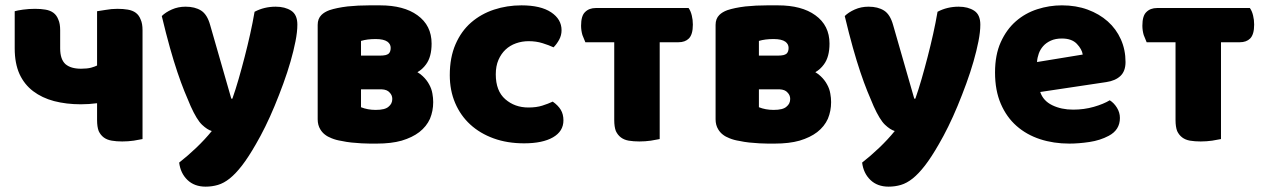

<svg xmlns="http://www.w3.org/2000/svg" viewBox="-20 -521 4743 718"><path d="M488 -473Q500 -464 506 -448Q513 -433 513 -408V-1Q503 1 480 5Q459 8 437 8Q415 8 398 5Q380 2 368 -7Q356 -16 349 -31Q343 -47 343 -72V-135Q313 -131 282 -131Q228 -131 182 -143Q137 -155 104 -180Q71 -205 53 -244Q35 -284 35 -340V-479Q45 -482 66 -485Q88 -488 111 -488Q133 -488 150 -485Q168 -482 180 -473Q192 -464 198 -448Q205 -433 205 -408V-340Q205 -299 225 -281Q245 -264 283 -264Q306 -264 321 -268Q335 -272 343 -276V-479Q356 -481 375 -484Q397 -488 419 -488Q441 -488 458 -485Q476 -482 488 -473Z M693 -124Q682 -149 669.5 -180Q657 -211 643.5 -251Q630 -291 615.5 -342.5Q601 -394 585 -461Q599 -475 622.5 -485.5Q646 -496 674 -496Q709 -496 732 -481.5Q755 -467 766 -427L845 -152H849Q861 -186 872.5 -226Q884 -266 895 -308.5Q906 -351 915.5 -393.5Q925 -436 932 -477Q968 -496 1011 -496Q1046 -496 1069 -481Q1092 -466 1092 -429Q1092 -402 1085 -366.5Q1078 -331 1066.5 -291Q1055 -251 1039.5 -208.5Q1024 -166 1007 -125Q990 -84 972 -47.5Q954 -11 937 18Q909 67 885 98Q861 129 839 146.5Q817 164 795 170.5Q773 177 749 177Q707 177 681 152Q655 127 650 87Q682 62 714 31.5Q746 1 772 -31Q755 -36 735.5 -54.5Q716 -73 693 -124Z M1330 -120Q1355 -110 1385 -110Q1420 -110 1433 -122Q1447 -133 1447 -151Q1447 -165 1437 -175Q1428 -186 1407 -187H1330ZM1429 -365Q1415 -375 1385 -375Q1353 -375 1330 -368V-313H1400Q1413 -313 1422 -315Q1429 -317 1433 -320Q1441 -327 1441 -342Q1441 -356 1429 -365ZM1585 -205Q1594 -189 1597 -171Q1600 -155 1600 -139Q1600 -106 1588 -77Q1575 -48 1548 -27Q1522 -7 1482 5Q1443 16 1389 16H1363Q1350 16 1332 15Q1314 14 1294 12Q1275 10 1257 6Q1237 3 1220 -4Q1191 -15 1178 -37Q1168 -53 1168 -75V-428Q1168 -451 1182 -465Q1193 -476 1212 -483Q1239 -492 1280 -497Q1319 -501 1361 -501H1401Q1490 -501 1541 -464Q1594 -426 1594 -358Q1594 -308 1573 -280Q1560 -262 1541 -251Q1553 -244 1561 -236Q1576 -222 1585 -205Z M1957 -367Q1932 -367 1909.5 -359Q1887 -351 1870.5 -335.5Q1854 -320 1844 -297Q1834 -274 1834 -243Q1834 -181 1869.5 -150Q1905 -119 1956 -119Q1986 -119 2008 -126Q2030 -133 2047 -141Q2067 -127 2077 -110.5Q2087 -94 2087 -71Q2087 -30 2048 -7.5Q2009 15 1940 15Q1877 15 1826 -3.5Q1775 -22 1738.5 -55.5Q1702 -89 1682 -136Q1662 -183 1662 -240Q1662 -306 1683.5 -355.5Q1705 -405 1742 -437Q1779 -469 1827.5 -485Q1876 -501 1930 -501Q2002 -501 2041 -475Q2080 -449 2080 -408Q2080 -389 2071 -372.5Q2062 -356 2050 -344Q2033 -352 2009 -359.5Q1985 -367 1957 -367Z M2555 -491Q2563 -480 2567 -463Q2571 -447 2571 -429Q2571 -392 2556 -377Q2542 -363 2517 -363H2447V-1Q2437 1 2414 5Q2393 8 2371 8Q2349 8 2331 5Q2314 2 2302 -7Q2290 -16 2283 -31Q2277 -47 2277 -72V-363H2169Q2164 -374 2158 -390Q2153 -407 2153 -425Q2153 -462 2168 -476Q2183 -491 2208 -491H2555Z M2818 -120Q2843 -110 2873 -110Q2908 -110 2921 -122Q2935 -133 2935 -151Q2935 -165 2925 -175Q2916 -186 2895 -187H2818ZM2917 -365Q2903 -375 2873 -375Q2841 -375 2818 -368V-313H2888Q2901 -313 2910 -315Q2917 -317 2921 -320Q2929 -327 2929 -342Q2929 -356 2917 -365ZM3073 -205Q3082 -189 3085 -171Q3088 -155 3088 -139Q3088 -106 3076 -77Q3063 -48 3036 -27Q3010 -7 2970 5Q2931 16 2877 16H2851Q2838 16 2820 15Q2802 14 2782 12Q2763 10 2745 6Q2725 3 2708 -4Q2679 -15 2666 -37Q2656 -53 2656 -75V-428Q2656 -451 2670 -465Q2681 -476 2700 -483Q2727 -492 2768 -497Q2807 -501 2849 -501H2889Q2978 -501 3029 -464Q3082 -426 3082 -358Q3082 -308 3061 -280Q3048 -262 3029 -251Q3041 -244 3049 -236Q3064 -222 3073 -205Z M3247 -124Q3236 -149 3223.5 -180Q3211 -211 3197.5 -251Q3184 -291 3169.5 -342.5Q3155 -394 3139 -461Q3153 -475 3176.5 -485.5Q3200 -496 3228 -496Q3263 -496 3286 -481.5Q3309 -467 3320 -427L3399 -152H3403Q3415 -186 3426.5 -226Q3438 -266 3449 -308.5Q3460 -351 3469.5 -393.5Q3479 -436 3486 -477Q3522 -496 3565 -496Q3600 -496 3623 -481Q3646 -466 3646 -429Q3646 -402 3639 -366.5Q3632 -331 3620.5 -291Q3609 -251 3593.5 -208.5Q3578 -166 3561 -125Q3544 -84 3526 -47.5Q3508 -11 3491 18Q3463 67 3439 98Q3415 129 3393 146.5Q3371 164 3349 170.5Q3327 177 3303 177Q3261 177 3235 152Q3209 127 3204 87Q3236 62 3268 31.5Q3300 1 3326 -31Q3309 -36 3289.5 -54.5Q3270 -73 3247 -124Z M3979 16Q3920 16 3869.5 -0.5Q3819 -17 3781.5 -50Q3744 -83 3722.5 -133Q3701 -183 3701 -250Q3701 -316 3722.5 -363.5Q3744 -411 3779 -441.5Q3814 -472 3859 -486.5Q3904 -501 3951 -501Q4004 -501 4047.5 -485Q4091 -469 4122.5 -441Q4154 -413 4171.5 -374Q4189 -335 4189 -289Q4189 -255 4170 -237Q4151 -219 4117 -214L3870 -177Q3881 -144 3915 -127.5Q3949 -111 3993 -111Q4034 -111 4070.5 -121.5Q4107 -132 4130 -146Q4146 -136 4157 -118Q4168 -100 4168 -80Q4168 -35 4126 -13Q4094 4 4054 10Q4014 16 3979 16ZM3951 -377Q3927 -377 3909.5 -369Q3892 -361 3881 -348.5Q3870 -336 3864.5 -320.5Q3859 -305 3858 -289L4029 -317Q4026 -337 4007 -357Q3988 -377 3951 -377Z M4654 -491Q4662 -480 4666 -463Q4670 -447 4670 -429Q4670 -392 4655 -377Q4641 -363 4616 -363H4546V-1Q4536 1 4513 5Q4492 8 4470 8Q4448 8 4430 5Q4413 2 4401 -7Q4389 -16 4382 -31Q4376 -47 4376 -72V-363H4268Q4263 -374 4257 -390Q4252 -407 4252 -425Q4252 -462 4267 -476Q4282 -491 4307 -491H4654Z"/></svg>

Font: Baloo Cyrillic
Style: Regular
Weight: 400
Designer: Ek Type, Denis Ignatov
Foundry: Ek Type
Version: Version 1.50 July 26, 2019